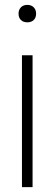

<svg xmlns="http://www.w3.org/2000/svg" viewBox="-20 -767 224 787"><path d="M70 0V-540.5H113.5V0ZM92 -675.5Q75.5 -675.5 65.8 -685Q56 -694.5 56 -711Q56 -727 65.8 -737Q75.5 -747 92 -747Q108.5 -747 118.2 -737Q128 -727 128 -711Q128 -694.5 118.2 -685Q108.5 -675.5 92 -675.5Z"/></svg>

Font: Encode Sans Condensed Condensed ExtraLight
Style: Regular
Weight: 200
Width: 3
Designer: Multiple Designers
Foundry: Impallari Type
Version: Version 3.000; ttfautohint (v1.8.3) -l 8 -r 50 -G 200 -x 14 